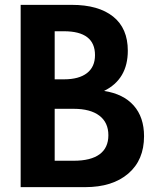

<svg xmlns="http://www.w3.org/2000/svg" viewBox="-20 -770 640 790"><path d="M330.5 0H65V-750H275.5Q385 -750 445.5 -701.8Q505.9 -653.6 505.9 -561.4Q505.9 -444.1 408.2 -395.9Q487.7 -383.6 530.2 -335.7Q572.7 -287.7 572.7 -209.5Q572.7 -111.4 507.7 -55.7Q442.7 0 330.5 0ZM283.2 -322.3H205V-108.6H283.2Q353.6 -108.6 389.8 -135.2Q425.9 -161.8 425.9 -213.6Q425.9 -265.9 388.9 -294.1Q351.8 -322.3 283.2 -322.3ZM243.2 -641.4H205V-443.6H243.2Q305 -443.6 338 -469.3Q370.9 -495 370.9 -543.2Q370.9 -641.4 243.2 -641.4Z"/></svg>

Font: Spartan MB
Style: Bold
Weight: 700
Designer: Matt Bailey, Mirko Velimirovic
Foundry: Matt Bailey
Version: Version 1.005